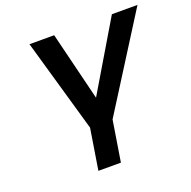

<svg xmlns="http://www.w3.org/2000/svg" viewBox="-130 -866 990 994"><g transform="rotate(-20 365.0 -369.0)"><path d="M282 -225 135 -738H271L364 -360L589 -738H730L406 -225L370 0H246Z"/></g></svg>

Font: Exo SemiBold
Style: Italic
Weight: 600
Italic angle: -9°
Designer: Natanael Gama
Foundry: Natanael Gama
Version: Version 1.500; ttfautohint (v1.6)